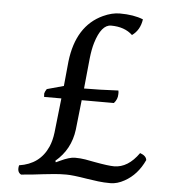

<svg xmlns="http://www.w3.org/2000/svg" viewBox="-53 -784 774 855"><g transform="rotate(5 333.5 -357.0)"><path d="M592.3 -124Q620.1 -114.3 622.1 -95.2Q591.3 -28.3 534.7 2.9Q502.4 21 472.2 21Q441.9 21 417.2 17.8Q392.6 14.6 366.7 10.7Q302.2 0 273.7 0Q245.1 0 220.9 2.2Q196.8 4.4 171.4 7.3L121.1 13.2Q95.7 16.1 72.3 17.6Q52.7 7.3 60.1 -22.9Q152.3 -36.6 188 -117.7Q200.2 -145.5 204.6 -182.1L221.7 -335.9H144.5L143.6 -351.1Q145.5 -359.9 153.3 -371.6L228 -392.1L238.8 -502.9Q257.8 -663.6 374 -717.3Q413.1 -735.4 448.7 -735.4Q510.7 -735.4 552.7 -718.3Q545.9 -669.9 510.3 -644.5Q474.6 -678.2 414.1 -678.2Q370.6 -678.2 345.2 -594.7Q336.4 -565.4 332 -524.9L318.4 -388.7Q385.3 -388.7 471.7 -393.1Q473.6 -383.3 472.7 -376Q472.7 -354 456.5 -335.9H312.5L297.9 -203.1Q286.6 -113.8 219.2 -57.1L221.7 -50.3L239.7 -58.6Q280.8 -78.1 305.2 -78.1Q329.6 -78.1 351.3 -74.5Q373 -70.8 395 -66.4Q455.6 -55.2 481.9 -55.2Q543.9 -55.2 592.3 -124Z"/></g></svg>

Font: Trykker
Style: Regular
Weight: 400
Designer: Magnus Gaarde
Foundry: Magnus Gaarde
Version: Version 1.001